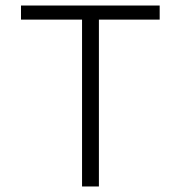

<svg xmlns="http://www.w3.org/2000/svg" viewBox="-20 -675 654 695"><path d="M277 -636H338V0H277ZM56 -604V-655H558V-604Z"/></svg>

Font: Intel One Mono Light
Style: Regular
Weight: 300
Monospace: yes
Designer: Fred Shallcrass
Foundry: Frere-Jones Type LLC
Version: Version 1.004